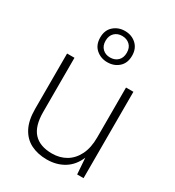

<svg xmlns="http://www.w3.org/2000/svg" viewBox="-190 -892 921 1013"><g transform="rotate(30 271.0 -385.0)"><path d="M252 12Q197 12 155 -9Q113 -30 89.5 -74.5Q66 -119 66 -189V-526H111V-196Q111 -110 148.5 -69.5Q186 -29 260 -29Q308 -29 345 -51Q382 -73 403.5 -116Q425 -159 425 -222V-526H470V0H431L424 -98Q401 -43 356 -15.5Q311 12 252 12ZM272 -592Q232 -592 203.5 -617Q175 -642 175 -687Q175 -732 203.5 -757Q232 -782 272 -782Q313 -782 341 -756.5Q369 -731 369 -687Q369 -642 341 -617Q313 -592 272 -592ZM272 -621Q301 -621 319 -638.5Q337 -656 337 -687Q337 -718 318.5 -735Q300 -752 272 -752Q244 -752 226 -734.5Q208 -717 208 -686Q208 -656 226 -638.5Q244 -621 272 -621Z"/></g></svg>

Font: DM Sans 9pt ExtraLight
Style: Regular
Weight: 250
Version: Version 4.004;gftools[0.9.30]